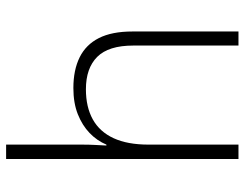

<svg xmlns="http://www.w3.org/2000/svg" viewBox="-106 -694 800 628"><g transform="rotate(-90 294.0 -380.0)"><path d="M135 -510Q135 -489 134 -470.5Q133 -452 132 -432H135Q148 -463 173 -487Q198 -511 234.5 -525.5Q271 -540 320 -540Q379 -540 420.5 -519.5Q462 -499 483.5 -456.5Q505 -414 505 -347V0H459V-344Q459 -425 422 -462Q385 -499 316 -499Q258 -499 217.5 -476.5Q177 -454 156 -408.5Q135 -363 135 -294V0H88V-760H135Z"/></g></svg>

Font: Noto Sans Oriya ExtraLight
Style: Regular
Weight: 250
Version: Version 2.003